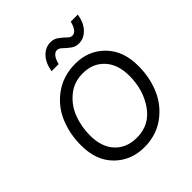

<svg xmlns="http://www.w3.org/2000/svg" viewBox="-233 -1038 1208 1208"><g transform="rotate(-45 371.0 -433.5)"><path d="M653 -877Q642 -813 608 -778Q574 -743 529 -743Q499 -743 476 -760.5Q453 -778 435.5 -795Q418 -812 402 -812Q365 -812 347 -742H284Q295 -806 329 -841Q363 -876 408 -876Q438 -876 461 -859Q484 -842 501.5 -824.5Q519 -807 535 -807Q572 -807 590 -877ZM359 10Q242 10 163.5 -67.5Q85 -145 85 -280Q85 -384 122.5 -471.5Q160 -559 238.5 -614.5Q317 -670 423 -670Q539 -670 616.5 -592Q694 -514 694 -380Q694 -276 656.5 -189Q619 -102 541.5 -46Q464 10 359 10ZM368 -66Q481 -66 545.5 -158Q610 -250 610 -375Q610 -477 556 -535.5Q502 -594 413 -594Q336 -594 279.5 -548.5Q223 -503 196 -434Q169 -365 169 -285Q169 -182 223 -124Q277 -66 368 -66Z"/></g></svg>

Font: Elaine Sans
Style: Italic
Weight: 400
Italic angle: -13°
Designer: Wei Huang
Foundry: Wei Huang
Version: Version 2.001;December 24, 2019;FontCreator 12.0.0.2547 64-b